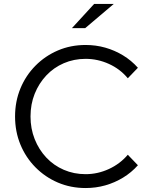

<svg xmlns="http://www.w3.org/2000/svg" viewBox="-20 -938 766 969"><path d="M412 11Q337 11 272.5 -16.5Q208 -44 159 -93.5Q110 -143 83 -208.5Q56 -274 56 -350Q56 -426 83 -491.5Q110 -557 159 -606.5Q208 -656 272.5 -683.5Q337 -711 412 -711Q464 -711 511.5 -697.5Q559 -684 601 -658.5Q643 -633 676 -596L625 -543Q586 -590 529.5 -615.5Q473 -641 412 -641Q353 -641 302 -619Q251 -597 213.5 -557Q176 -517 155 -464.5Q134 -412 134 -350Q134 -289 155 -236Q176 -183 213.5 -143Q251 -103 302 -81Q353 -59 412 -59Q473 -59 529.5 -85Q586 -111 625 -157L676 -104Q643 -67 601 -41.5Q559 -16 511.5 -2.5Q464 11 412 11ZM343 -796 455 -918H554L410 -796Z"/></svg>

Font: Red Hat Text
Style: Regular
Weight: 400
Designer: Pentagram, MCKL
Foundry: MCKL
Version: Version 1.030